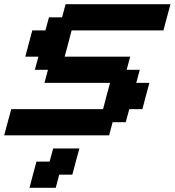

<svg xmlns="http://www.w3.org/2000/svg" viewBox="-20 -645 832 915"><path d="M120.6 250H245.6L262.2 187.5H324.7Q330.1 166.5 341.3 124.8Q352.5 83 358.4 62.5H233.4L216.3 125H153.8Q147.9 145.5 137 187.3Q126 229 120.6 250ZM0 0H500L516.6 -62.5H579.1L596.2 -125H658.7Q664.1 -145.5 675 -187.3Q686 -229 691.9 -250H629.4L646 -312.5H583.5L600.6 -375H288.1Q293.9 -396 304.9 -437.5Q315.9 -479 321.3 -500H758.8Q764.2 -520.5 775.4 -562.3Q786.6 -604 792.5 -625H292.5L275.9 -562.5H213.4L196.3 -500H133.8Q128.4 -479 117.2 -437.5Q106 -396 100.6 -375H163.1L146 -312.5H208.5L191.9 -250H504.4Q498.5 -229 487.5 -187.3Q476.6 -145.5 471.2 -125H33.7Q27.8 -104 16.6 -62.5Q5.4 -21 0 0Z"/></svg>

Font: Faithful 32x
Style: Oblique
Weight: 400
Foundry: Faithful Resource Pack
Version: Version 1.0; January 27, 2023